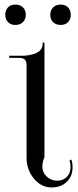

<svg xmlns="http://www.w3.org/2000/svg" viewBox="-20 -802 340 833"><path d="M46.9 -782.2Q66.9 -782.2 79.3 -770.3Q91.8 -758.3 91.8 -737.8Q91.8 -718.3 79.6 -706.1Q67.4 -693.8 46.9 -693.8Q27.3 -693.8 15.1 -705.6Q2.9 -717.3 2.9 -737.8Q2.9 -757.8 14.6 -770Q26.4 -782.2 46.9 -782.2ZM243.2 -782.2Q262.7 -782.2 274.9 -770.3Q287.1 -758.3 287.1 -737.8Q287.1 -718.3 275.4 -706.1Q263.7 -693.8 243.2 -693.8Q223.1 -693.8 210.7 -705.6Q198.2 -717.3 198.2 -737.8Q198.2 -757.3 210.4 -769.8Q222.7 -782.2 243.2 -782.2ZM95.2 -119.1V-521Q95.2 -550.8 64.9 -550.8H20V-560.1H75.2Q111.8 -560.1 138.4 -572.5Q165 -585 165 -612.8V-617.2H172.9V-532.2V-120.1Q163.6 -98.6 163.6 -79.6Q163.6 -54.2 182.6 -36.1Q201.7 -18.1 228 -18.1Q253.9 -18.1 270 -34.4Q286.1 -50.8 286.1 -77.1Q286.1 -92.8 281.7 -106L289.6 -109.9Q294.9 -93.8 294.9 -77.1Q294.9 -37.6 269.8 -13.2Q244.6 11.2 203.1 11.2Q159.2 11.2 127.2 -27.1Q95.2 -65.4 95.2 -119.1Z"/></svg>

Font: FoglihtenNo07calt
Style: Regular
Weight: 500
Designer: gluk (gluksza@wp.pl)
Foundry: gluk (gluksza@wp.pl)
Version: Version 0.844